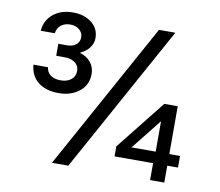

<svg xmlns="http://www.w3.org/2000/svg" viewBox="-76 -776 994 867"><g transform="rotate(10 421.0 -342.5)"><path d="M190 -315Q130.8 -315 95.4 -342.9Q60 -370.8 55.8 -421.7H122.5Q125 -398.3 142.9 -385.8Q160.8 -373.3 188.3 -373.3Q217.5 -373.3 236.2 -387.9Q255 -402.5 255 -428.3Q255 -451.7 236.7 -465.4Q218.3 -479.2 188.3 -479.2H150V-534.2H190Q216.7 -534.2 231.7 -547.5Q246.7 -560.8 246.7 -580Q246.7 -601.7 230 -615.4Q213.3 -629.2 189.2 -629.2Q163.3 -629.2 146.7 -616.2Q130 -603.3 125.8 -578.3H61.7Q65 -625.8 100.4 -655.4Q135.8 -685 191.7 -685Q242.5 -685 276.7 -658.8Q310.8 -632.5 310.8 -588.3Q310.8 -564.2 295.8 -544.2Q280.8 -524.2 255 -512.5V-510Q284.2 -501.7 302.9 -479.6Q321.7 -457.5 321.7 -425.8Q321.7 -375 283.8 -345Q245.8 -315 190 -315ZM665 0V-77.5H488.3V-123.3L668.3 -350H730V-130.8H779.2V-77.5H730V0ZM556.7 -130.8H667.5V-268.3H665.8ZM215 0 586.7 -675H661.7L290 0Z"/></g></svg>

Font: Funnel Sans Light
Style: Regular
Weight: 400
Version: Version 1.000